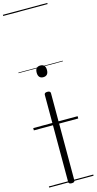

<svg xmlns="http://www.w3.org/2000/svg" viewBox="-215 -1059 818 1621"><g transform="rotate(-15 194.0 -248.0)"><path d="M194 514Q167 514 167 495V-266Q167 -275 173.5 -280Q180 -285 194 -285Q221 -285 221 -266V495Q221 505 214 509.5Q207 514 194 514ZM194 -413Q172 -413 160.5 -426Q149 -439 149 -464Q149 -490 160.5 -502.5Q172 -515 194 -515Q216 -515 227.5 -502.5Q239 -490 239 -464Q239 -439 227.5 -426Q216 -413 194 -413ZM0 490H388V500H0ZM0 -20H388V0H0ZM0 -505H388V-500H0ZM0 -1010H388V-1000H0Z"/></g></svg>

Font: Playwrite NG Modern Guides
Style: Regular
Weight: 400
Designer: Veronika Burian, José Scaglione
Foundry: TypeTogether
Version: Version 1.003